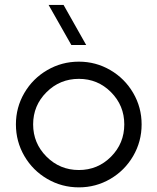

<svg xmlns="http://www.w3.org/2000/svg" viewBox="-20 -766 652 795"><path d="M336.9 -579.6H275.4L181.2 -745.6H243.2ZM566.4 -251Q566.4 -180.2 531.5 -120.1Q496.6 -60.1 436.8 -25.1Q377 9.8 306.6 9.8Q235.8 9.8 175.8 -25.1Q115.7 -60.1 80.8 -120.1Q45.9 -180.2 45.9 -251Q45.9 -321.3 80.8 -381.1Q115.7 -440.9 175.8 -475.8Q235.8 -510.7 306.6 -510.7Q377 -510.7 436.8 -475.8Q496.6 -440.9 531.5 -381.1Q566.4 -321.3 566.4 -251ZM494.6 -251Q494.6 -329.1 439.7 -384.3Q384.8 -439.5 306.6 -439.5Q228 -439.5 172.6 -384.3Q117.2 -329.1 117.2 -251Q117.2 -172.9 172.6 -117.4Q228 -62 306.6 -62Q384.8 -62 439.7 -117.2Q494.6 -172.4 494.6 -251Z"/></svg>

Font: Basically A Sans Serif
Style: Regular
Weight: 400
Designer: Hyung-Suk Kim
Foundry: Mental Design
Version: 1.000